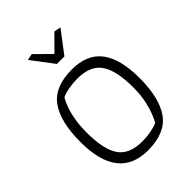

<svg xmlns="http://www.w3.org/2000/svg" viewBox="-242 -966 1093 1093"><g transform="rotate(-45 305.0 -419.0)"><path d="M176 -839 215 -847 304 -759H310L397 -847L438 -839L337 -706H277ZM57 -297Q57 -460 116 -542Q175 -624 314 -624Q437 -624 495 -547Q553 -470 553 -317Q553 -155 494 -73Q435 9 296 9Q57 9 57 -297ZM435 -73Q460 -118 475 -176.5Q490 -235 490 -303Q490 -440 447 -502.5Q404 -565 300 -565Q264 -565 228.5 -558.5Q193 -552 172 -541Q120 -448 120 -311Q120 -174 162.5 -112Q205 -50 310 -50Q345 -50 379 -56.5Q413 -63 435 -73Z"/></g></svg>

Font: Athiti
Style: Regular
Weight: 400
Designer: CadsonDemak Team
Foundry: CadsonDemak
Version: Version 1.033